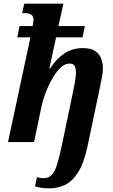

<svg xmlns="http://www.w3.org/2000/svg" viewBox="-20 -780 623 1054"><path d="M251 254Q206 254 172 243L183 192Q197 198 219 198Q245 198 261.5 183Q278 168 291 130Q304 92 318 25L378 -262Q385 -293 391 -327Q397 -361 397 -378Q397 -401 391 -416Q385 -431 361 -431Q336 -431 312 -408Q288 -385 267 -348.5Q246 -312 230.5 -271.5Q215 -231 208 -196L167 0H24L147 -575H75L87 -637H159Q164 -660 164 -671Q164 -691 151 -699.5Q138 -708 116 -708H102L113 -760H328L301 -637H446L433 -575H288L251 -405H256Q290 -458 334 -487Q378 -516 435 -516Q477 -516 501 -500.5Q525 -485 535 -459.5Q545 -434 545 -404Q545 -385 539.5 -356Q534 -327 526 -288L460 25Q440 117 408.5 166.5Q377 216 336.5 235Q296 254 251 254Z"/></svg>

Font: Noto Serif SemiCondensed
Style: Bold Italic
Weight: 700
Width: 4
Italic angle: -12°
Designer: Monotype Design Team
Foundry: Monotype Imaging Inc.
Version: Version 2.014